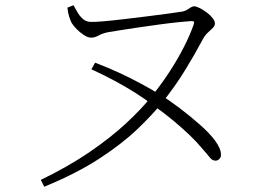

<svg xmlns="http://www.w3.org/2000/svg" viewBox="-20 -688 1040 729"><path d="M236 -659 259 -668Q265 -658 273 -643.5Q281 -629 293 -617.5Q305 -606 322 -605Q336 -604 371.5 -607Q407 -610 452.5 -615.5Q498 -621 543 -626.5Q588 -632 623.5 -637Q659 -642 672 -644Q683 -646 690.5 -651Q698 -656 704.5 -660Q711 -664 717 -664Q725 -664 738 -657.5Q751 -651 764.5 -641Q778 -631 787 -619.5Q796 -608 796 -599Q796 -590 788 -582Q780 -574 769 -564Q758 -554 749 -537Q721 -484 683 -422Q645 -360 594 -296Q560 -254 503 -199Q446 -144 359 -87Q272 -30 148 21L135 -5Q242 -57 322 -112Q402 -167 459.5 -220.5Q517 -274 553 -319Q590 -364 622 -413Q654 -462 678 -509Q702 -556 715 -594Q718 -603 716.5 -605.5Q715 -608 706 -608Q688 -607 654.5 -603.5Q621 -600 581.5 -594.5Q542 -589 503.5 -583.5Q465 -578 435 -573Q405 -568 392 -566Q370 -562 355 -553.5Q340 -545 326 -545Q314 -545 298.5 -555Q283 -565 270.5 -578Q258 -591 252 -601Q248 -609 243 -623.5Q238 -638 236 -659ZM327 -425 341 -450Q391 -431 434 -411Q477 -391 516 -370Q555 -349 592 -326Q622 -308 661.5 -278Q701 -248 738 -215.5Q775 -183 796 -155Q807 -140 813 -126.5Q819 -113 819 -100Q819 -90 812.5 -84Q806 -78 799 -78Q786 -78 777.5 -89Q769 -100 746 -126Q727 -149 701 -174Q675 -199 640.5 -228Q606 -257 561 -289Q531 -312 495.5 -334.5Q460 -357 418.5 -379.5Q377 -402 327 -425Z"/></svg>

Font: Source Han Serif JP VF
Style: Regular
Weight: 250
Designer: Ryoko NISHIZUKA 西塚涼子 (kana & ideographs); Frank Grießhammer (Latin, Greek & Cyrillic); Wenlong ZHANG 张文龙 (bopomofo); San
Foundry: Adobe
Version: Version 2.001;hotconv 1.1.0;makeotfexe 2.6.0